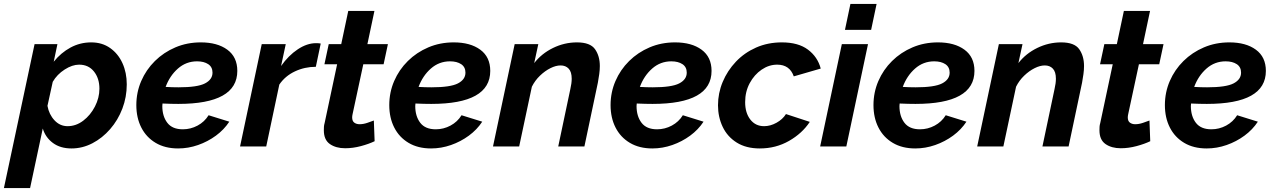

<svg xmlns="http://www.w3.org/2000/svg" viewBox="-70 -750 6519 983"><path d="M107 -524H224L205 -434Q242 -480 291 -506.5Q340 -533 397 -533Q453 -533 494 -504Q535 -475 557 -426.5Q579 -378 579 -318Q579 -253 556.5 -194Q534 -135 494 -89Q454 -43 403 -16.5Q352 10 296 10Q239 10 201 -18Q163 -46 149 -92L84 213H-50ZM276 -104Q319 -104 356 -132Q393 -160 416 -204.5Q439 -249 439 -296Q439 -349 411 -384Q383 -419 335 -419Q300 -419 261 -394Q222 -369 200 -331L173 -208Q181 -164 209 -134Q237 -104 276 -104Z M842 10Q775 10 727 -18.5Q679 -47 653.5 -97Q628 -147 628 -212Q628 -277 653 -335Q678 -393 723 -437.5Q768 -482 828 -507.5Q888 -533 958 -533Q1043 -533 1094 -495.5Q1145 -458 1145 -387Q1145 -218 843 -218Q825 -218 804.5 -218.5Q784 -219 762 -220Q761 -214 761 -207Q761 -155 786.5 -121.5Q812 -88 866 -88Q906 -88 941.5 -107Q977 -126 998 -160L1104 -127Q1077 -86 1035.5 -55.5Q994 -25 944 -7.5Q894 10 842 10ZM939 -436Q883 -436 841 -399Q799 -362 778 -305Q795 -304 811.5 -303.5Q828 -303 844 -303Q941 -303 979.5 -323Q1018 -343 1018 -378Q1018 -407 996 -421.5Q974 -436 939 -436Z M1270 -524H1393L1369 -412Q1407 -466 1454.5 -497.5Q1502 -529 1548 -529Q1565 -529 1572 -527L1547 -408Q1490 -408 1440 -384.5Q1390 -361 1360 -317L1293 0H1159Z M1588 -83Q1588 -92 1588.5 -101Q1589 -110 1592 -120L1656 -421H1591L1613 -524H1677L1713 -694H1847L1811 -524H1916L1894 -421H1790L1735 -165Q1734 -161 1733.5 -156.5Q1733 -152 1733 -149Q1733 -130 1744 -122Q1755 -114 1771 -114Q1790 -114 1810.5 -121Q1831 -128 1844 -133L1848 -27Q1819 -13 1778 -2Q1737 9 1697 9Q1650 9 1619 -12.5Q1588 -34 1588 -83Z M2137 10Q2070 10 2022 -18.5Q1974 -47 1948.5 -97Q1923 -147 1923 -212Q1923 -277 1948 -335Q1973 -393 2018 -437.5Q2063 -482 2123 -507.5Q2183 -533 2253 -533Q2338 -533 2389 -495.5Q2440 -458 2440 -387Q2440 -218 2138 -218Q2120 -218 2099.5 -218.5Q2079 -219 2057 -220Q2056 -214 2056 -207Q2056 -155 2081.5 -121.5Q2107 -88 2161 -88Q2201 -88 2236.5 -107Q2272 -126 2293 -160L2399 -127Q2372 -86 2330.5 -55.5Q2289 -25 2239 -7.5Q2189 10 2137 10ZM2234 -436Q2178 -436 2136 -399Q2094 -362 2073 -305Q2090 -304 2106.5 -303.5Q2123 -303 2139 -303Q2236 -303 2274.5 -323Q2313 -343 2313 -378Q2313 -407 2291 -421.5Q2269 -436 2234 -436Z M2565 -524H2686L2665 -427Q2703 -476 2761.5 -504.5Q2820 -533 2884 -533Q2952 -533 2976.5 -498Q3001 -463 3001 -412Q3001 -392 2998 -370.5Q2995 -349 2991 -327L2922 0H2788L2850 -294Q2857 -324 2857 -347Q2857 -382 2841.5 -398.5Q2826 -415 2800 -415Q2776 -415 2748 -401Q2720 -387 2694.5 -362.5Q2669 -338 2653 -306L2588 0H2454Z M3270 10Q3203 10 3155 -18.5Q3107 -47 3081.5 -97Q3056 -147 3056 -212Q3056 -277 3081 -335Q3106 -393 3151 -437.5Q3196 -482 3256 -507.5Q3316 -533 3386 -533Q3471 -533 3522 -495.5Q3573 -458 3573 -387Q3573 -218 3271 -218Q3253 -218 3232.5 -218.5Q3212 -219 3190 -220Q3189 -214 3189 -207Q3189 -155 3214.5 -121.5Q3240 -88 3294 -88Q3334 -88 3369.5 -107Q3405 -126 3426 -160L3532 -127Q3505 -86 3463.5 -55.5Q3422 -25 3372 -7.5Q3322 10 3270 10ZM3367 -436Q3311 -436 3269 -399Q3227 -362 3206 -305Q3223 -304 3239.5 -303.5Q3256 -303 3272 -303Q3369 -303 3407.5 -323Q3446 -343 3446 -378Q3446 -407 3424 -421.5Q3402 -436 3367 -436Z M3820 10Q3750 10 3702 -20Q3654 -50 3630 -100.5Q3606 -151 3606 -211Q3606 -273 3630 -330.5Q3654 -388 3697.5 -434Q3741 -480 3801 -506.5Q3861 -533 3933 -533Q4017 -533 4066.5 -496Q4116 -459 4132 -399L3994 -359Q3973 -419 3909 -419Q3867 -419 3829.5 -393.5Q3792 -368 3768.5 -324.5Q3745 -281 3745 -227Q3745 -172 3771.5 -138Q3798 -104 3842 -104Q3874 -104 3905.5 -121.5Q3937 -139 3954 -166L4076 -126Q4037 -67 3969.5 -28.5Q3902 10 3820 10Z M4284 -730H4418L4390 -597H4256ZM4240 -524H4374L4263 0H4129Z M4616 10Q4549 10 4501 -18.5Q4453 -47 4427.5 -97Q4402 -147 4402 -212Q4402 -277 4427 -335Q4452 -393 4497 -437.5Q4542 -482 4602 -507.5Q4662 -533 4732 -533Q4817 -533 4868 -495.5Q4919 -458 4919 -387Q4919 -218 4617 -218Q4599 -218 4578.5 -218.5Q4558 -219 4536 -220Q4535 -214 4535 -207Q4535 -155 4560.5 -121.5Q4586 -88 4640 -88Q4680 -88 4715.5 -107Q4751 -126 4772 -160L4878 -127Q4851 -86 4809.5 -55.5Q4768 -25 4718 -7.5Q4668 10 4616 10ZM4713 -436Q4657 -436 4615 -399Q4573 -362 4552 -305Q4569 -304 4585.5 -303.5Q4602 -303 4618 -303Q4715 -303 4753.5 -323Q4792 -343 4792 -378Q4792 -407 4770 -421.5Q4748 -436 4713 -436Z M5044 -524H5165L5144 -427Q5182 -476 5240.5 -504.5Q5299 -533 5363 -533Q5431 -533 5455.5 -498Q5480 -463 5480 -412Q5480 -392 5477 -370.5Q5474 -349 5470 -327L5401 0H5267L5329 -294Q5336 -324 5336 -347Q5336 -382 5320.5 -398.5Q5305 -415 5279 -415Q5255 -415 5227 -401Q5199 -387 5173.5 -362.5Q5148 -338 5132 -306L5067 0H4933Z M5559 -83Q5559 -92 5559.5 -101Q5560 -110 5563 -120L5627 -421H5562L5584 -524H5648L5684 -694H5818L5782 -524H5887L5865 -421H5761L5706 -165Q5705 -161 5704.5 -156.5Q5704 -152 5704 -149Q5704 -130 5715 -122Q5726 -114 5742 -114Q5761 -114 5781.5 -121Q5802 -128 5815 -133L5819 -27Q5790 -13 5749 -2Q5708 9 5668 9Q5621 9 5590 -12.5Q5559 -34 5559 -83Z M6108 10Q6041 10 5993 -18.5Q5945 -47 5919.5 -97Q5894 -147 5894 -212Q5894 -277 5919 -335Q5944 -393 5989 -437.5Q6034 -482 6094 -507.5Q6154 -533 6224 -533Q6309 -533 6360 -495.5Q6411 -458 6411 -387Q6411 -218 6109 -218Q6091 -218 6070.5 -218.5Q6050 -219 6028 -220Q6027 -214 6027 -207Q6027 -155 6052.5 -121.5Q6078 -88 6132 -88Q6172 -88 6207.5 -107Q6243 -126 6264 -160L6370 -127Q6343 -86 6301.5 -55.5Q6260 -25 6210 -7.5Q6160 10 6108 10ZM6205 -436Q6149 -436 6107 -399Q6065 -362 6044 -305Q6061 -304 6077.5 -303.5Q6094 -303 6110 -303Q6207 -303 6245.5 -323Q6284 -343 6284 -378Q6284 -407 6262 -421.5Q6240 -436 6205 -436Z"/></svg>

Font: Raleway
Style: Bold Italic
Weight: 700
Italic angle: -12°
Designer: Matt McInerney, Pablo Impallari, Rodrigo Fuenzalida
Foundry: Matt McInerney, Pablo Impallari, Rodrigo Fuenzalida
Version: Version 4.101;RELEASE